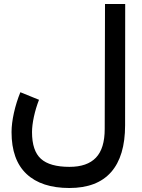

<svg xmlns="http://www.w3.org/2000/svg" viewBox="-20 -692 712 966"><path d="M176.3 -189.9Q160.2 -148.9 150.6 -104.7Q141.1 -60.5 141.1 -27.3Q141.1 66.4 185.8 106.9Q230.5 147.5 329.6 147.5Q418.5 147.5 462.6 101.3Q506.8 55.2 506.8 -43L508.3 -671.9H609.9L609.4 -62Q609.4 94.2 538.8 174.1Q468.3 253.9 329.1 253.9Q188.5 253.9 113.3 183.1Q38.1 112.3 38.1 -27.3Q38.1 -70.3 50 -124Q62 -177.7 82.5 -228Z"/></svg>

Font: Vazir Medium FD-UI
Style: Medium-FD-UI
Weight: 500
Designer: Saber Rastikerdar
Foundry: Saber Rastikerdar
Version: Version 30.1.0